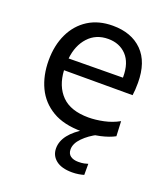

<svg xmlns="http://www.w3.org/2000/svg" viewBox="-132 -602 792 905"><g transform="rotate(20 264.0 -150.0)"><path d="M310 11Q221 11 163.5 -23Q106 -57 78 -116Q50 -175 50 -251Q50 -326 77.5 -384Q105 -442 156.5 -474.8Q208 -507.5 279.5 -507.5Q373.5 -507.5 427.8 -453Q482 -398.5 482 -294.5Q482 -258 478 -231.5H134Q138.5 -152.5 183.5 -107Q228.5 -61.5 318 -61.5Q353 -61.5 393.5 -70Q434 -78.5 469 -98L472.5 -23.5Q444 -8 402 1.5Q360 11 310 11ZM280.5 -441.5Q219 -441.5 180.8 -399.8Q142.5 -358 135.5 -291L407 -293.5Q407 -295 407 -297.5Q407 -368 372 -404.8Q337 -441.5 280.5 -441.5ZM334 208Q280.5 208 252.5 185.5Q224.5 163 224.5 126.5Q224.5 55.5 326 -3.5V-21.5L369.5 -25L388.5 0Q347.5 20.5 319 49.5Q290.5 78.5 290.5 108Q290.5 130 305.2 140.8Q320 151.5 344.5 151.5Q361.5 151.5 373.5 149Q385.5 146.5 392.5 144V199.5Q381.5 203 365.8 205.5Q350 208 334 208Z"/></g></svg>

Font: Heraclito
Style: Regular
Weight: 400
Designer: Kostas Bartsokas (font) & Cristiano Sobral (main changes)
Foundry: Kostas Bartsokas (font) & Cristiano Sobral (main changes)
Version: Version 1.00;July 8, 2020;FontCreator 13.0.0.2655 64-bit